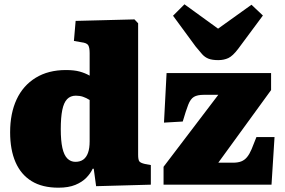

<svg xmlns="http://www.w3.org/2000/svg" viewBox="-20 -857 1322 891"><path d="M251 14Q176 14 126.5 -16.5Q77 -47 52 -104.5Q27 -162 27 -243Q27 -331 57 -395.5Q87 -460 145.5 -496Q204 -532 286 -532Q324 -532 349.5 -525Q375 -518 396 -506V-610Q396 -636 389.5 -647Q383 -658 357 -661L323 -667L331 -760L604 -767L621 -749V-139Q621 -117 626 -109Q631 -101 653 -96L680 -91V0L426 7L415 -74H410Q400 -52 380.5 -32Q361 -12 329.5 1Q298 14 251 14ZM330 -106Q352 -106 366.5 -116.5Q381 -127 388.5 -148Q396 -169 396 -201V-393Q380 -403 365 -408Q350 -413 332 -413Q307 -413 291.5 -397Q276 -381 269 -346.5Q262 -312 262 -258Q262 -204 269.5 -170.5Q277 -137 292.5 -121.5Q308 -106 330 -106ZM739 0V-83L993 -417H926Q896 -417 880 -407.5Q864 -398 853.5 -371Q843 -344 828 -293L741 -288L753 -518H1238V-439L993 -102H1061Q1084 -102 1099.5 -108Q1115 -114 1126.5 -128Q1138 -142 1147.5 -164.5Q1157 -187 1170 -221H1254L1240 0ZM993 -578Q965 -578 948 -584.5Q931 -591 918 -605.5Q905 -620 888 -641L783 -784L836 -837L992 -724L1147 -835L1200 -785L1085 -630Q1060 -597 1039.5 -587.5Q1019 -578 993 -578Z"/></svg>

Font: Literata 18pt Black
Style: Regular
Weight: 900
Designer: Latin by Veronika Burian and Jose Scaglione. Greek by Irene Vlachou. Cyrillic by Vera Evstafieva.
Foundry: TypeTogether
Version: Version 3.103;gftools[0.9.29]